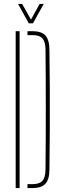

<svg xmlns="http://www.w3.org/2000/svg" viewBox="-20 -959 326 979"><path d="M60 0V-800H80V0ZM120 0V-20H145Q181 -20 196.2 -37Q211.5 -54 212 -93Q213 -170 213.2 -246.8Q213.5 -323.5 213.5 -400Q213.5 -476.5 213.2 -553.2Q213 -630 212 -707Q211.5 -746 196.5 -763Q181.5 -780 146 -780H120V-800H146Q191 -800 211.2 -778.2Q231.5 -756.5 232 -707Q233.5 -597 234 -498.2Q234.5 -399.5 234 -301Q233.5 -202.5 232 -93Q231.5 -43.5 211.2 -21.8Q191 0 145 0ZM127 -840 72 -939H93L138 -859L182 -939H203L148 -840Z"/></svg>

Font: Big Shoulders Stencil Display Thin Thin
Style: Regular
Weight: 250
Version: Version 2.001